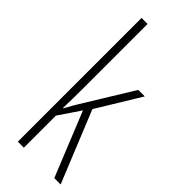

<svg xmlns="http://www.w3.org/2000/svg" viewBox="-247 -797 834 834"><g transform="rotate(45 169.5 -380.0)"><path d="M107 -365Q107 -332 106.5 -303Q106 -274 105 -242H107Q114 -253 118.5 -261.5Q123 -270 127.5 -278.5Q132 -287 138 -296L281 -529H321L199 -329L333 0H294L174 -296L107 -197V0H70V-760H107Z"/></g></svg>

Font: Noto Sans Khmer ExtraCondensed ExtraLight
Style: Regular
Weight: 250
Width: 2
Designer: Danh Hong and the Monotype Design Team
Foundry: Monotype Imaging Inc.
Version: Version 2.004